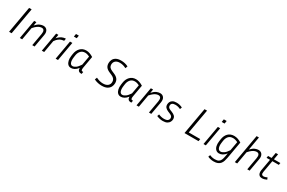

<svg xmlns="http://www.w3.org/2000/svg" viewBox="183 -2386 6367 4255"><g transform="rotate(30 3366.5 -258.5)"><path d="M137 0H72L192 -680H257Z M657 -440Q635 -440 606.5 -431Q578 -422 542.5 -396Q507 -370 463 -319L407 0H347L433 -487H490L473 -393Q533 -458 581.5 -477.5Q630 -497 667 -497Q732 -497 764.5 -451Q797 -405 783 -327L725 0H665L721 -316Q732 -378 715 -409Q698 -440 657 -440Z M1229 -436Q1205 -436 1170.5 -427Q1136 -418 1098 -390.5Q1060 -363 1024 -309L970 0H910L996 -487H1053L1036 -389Q1073 -434 1109.5 -457Q1146 -480 1180 -488.5Q1214 -497 1240 -497Z M1442 -626H1369L1381 -699H1454ZM1324 0H1264L1350 -487H1410Z M1915 5Q1869 5 1848 -21Q1827 -47 1829 -89Q1788 -37 1745 -13.5Q1702 10 1659 10Q1610 10 1579 -21Q1548 -52 1536 -105Q1524 -158 1533 -224L1540 -275Q1554 -376 1613.5 -436.5Q1673 -497 1764 -497Q1810 -497 1855 -481Q1900 -465 1946 -436L1892 -131Q1885 -91 1892 -70.5Q1899 -50 1925 -50H1941L1931 5ZM1596 -224Q1585 -141 1604 -92Q1623 -43 1669 -43Q1704 -43 1748 -73.5Q1792 -104 1841 -180L1882 -409Q1819 -442 1766 -442Q1696 -442 1654.5 -395.5Q1613 -349 1603 -275Z M2445 -47Q2524 -47 2567 -83Q2610 -119 2610 -182Q2610 -264 2519 -304L2448 -335Q2384 -363 2356 -403Q2328 -443 2328 -501Q2328 -551 2349.5 -594Q2371 -637 2419 -663.5Q2467 -690 2545 -690Q2592 -690 2639 -680Q2686 -670 2729 -647L2707 -590Q2664 -613 2624.5 -623Q2585 -633 2545 -633Q2471 -633 2433 -597Q2395 -561 2395 -503Q2395 -465 2415 -438Q2435 -411 2483 -390L2554 -359Q2613 -334 2645.5 -293Q2678 -252 2678 -187Q2678 -137 2655 -92Q2632 -47 2581 -18.5Q2530 10 2445 10Q2397 10 2346 -1Q2295 -12 2246 -36L2268 -93Q2317 -69 2360.5 -58Q2404 -47 2445 -47Z M3188 5Q3142 5 3121 -21Q3100 -47 3102 -89Q3061 -37 3018 -13.5Q2975 10 2932 10Q2883 10 2852 -21Q2821 -52 2809 -105Q2797 -158 2806 -224L2813 -275Q2827 -376 2886.5 -436.5Q2946 -497 3037 -497Q3083 -497 3128 -481Q3173 -465 3219 -436L3165 -131Q3158 -91 3165 -70.5Q3172 -50 3198 -50H3214L3204 5ZM2869 -224Q2858 -141 2877 -92Q2896 -43 2942 -43Q2977 -43 3021 -73.5Q3065 -104 3114 -180L3155 -409Q3092 -442 3039 -442Q2969 -442 2927.5 -395.5Q2886 -349 2876 -275Z M3643 -440Q3621 -440 3592.5 -431Q3564 -422 3528.5 -396Q3493 -370 3449 -319L3393 0H3333L3419 -487H3476L3459 -393Q3519 -458 3567.5 -477.5Q3616 -497 3653 -497Q3718 -497 3750.5 -451Q3783 -405 3769 -327L3711 0H3651L3707 -316Q3718 -378 3701 -409Q3684 -440 3643 -440Z M4006 -45Q4074 -45 4102 -70Q4130 -95 4130 -131Q4130 -161 4112.5 -179.5Q4095 -198 4053 -215L4009 -233Q3962 -253 3936.5 -282Q3911 -311 3911 -357Q3911 -393 3927 -425Q3943 -457 3979 -477Q4015 -497 4076 -497Q4114 -497 4151.5 -488.5Q4189 -480 4227 -461L4208 -410Q4173 -427 4141 -434.5Q4109 -442 4076 -442Q3971 -442 3971 -362Q3971 -337 3985.5 -318Q4000 -299 4038 -284L4083 -266Q4134 -246 4162.5 -217Q4191 -188 4191 -138Q4191 -104 4173.5 -69.5Q4156 -35 4116 -12.5Q4076 10 4007 10Q3928 10 3849 -25L3868 -76Q3939 -45 4006 -45Z M4930 -59 4920 0H4561L4681 -680H4746L4636 -59Z M5225 -626H5152L5164 -699H5237ZM5107 0H5047L5133 -487H5193Z M5661 0Q5653 44 5640 84.5Q5627 125 5602.5 156Q5578 187 5537 205Q5496 223 5432 223Q5390 223 5353 214.5Q5316 206 5280 190L5298 139Q5362 168 5430 168Q5492 168 5525.5 148.5Q5559 129 5575.5 91Q5592 53 5601 0L5617 -88Q5576 -36 5533 -13Q5490 10 5447 10Q5397 10 5364.5 -21Q5332 -52 5320 -105Q5308 -158 5317 -224L5324 -275Q5338 -380 5397 -438.5Q5456 -497 5550 -497Q5599 -497 5645.5 -481Q5692 -465 5738 -436ZM5380 -224Q5369 -141 5388.5 -92Q5408 -43 5457 -43Q5493 -43 5538.5 -73.5Q5584 -104 5633 -180L5674 -409Q5610 -442 5552 -442Q5478 -442 5438 -397Q5398 -352 5387 -275Z M6159 -440Q6137 -440 6108.5 -431Q6080 -422 6044.5 -396Q6009 -370 5965 -319L5909 0H5849L5979 -740H6039L5979 -397Q6038 -459 6085 -478Q6132 -497 6169 -497Q6234 -497 6266.5 -451Q6299 -405 6285 -327L6227 0H6167L6223 -316Q6234 -378 6217 -409Q6200 -440 6159 -440Z M6666 -21Q6635 -7 6605 1.5Q6575 10 6546 10Q6502 10 6478 -11Q6454 -32 6447 -65Q6440 -98 6446 -135L6499 -434H6410L6419 -487H6508L6533 -629H6593L6568 -487H6733L6724 -434H6559L6506 -134Q6497 -83 6512 -63Q6527 -43 6555 -43Q6572 -43 6595.5 -49Q6619 -55 6647 -69Z"/></g></svg>

Font: Inria Sans Light
Style: Italic
Weight: 300
Italic angle: -10°
Designer: Black Foundry Team
Foundry: Black Foundry
Version: Version 1.2; ttfautohint (v1.8.3)